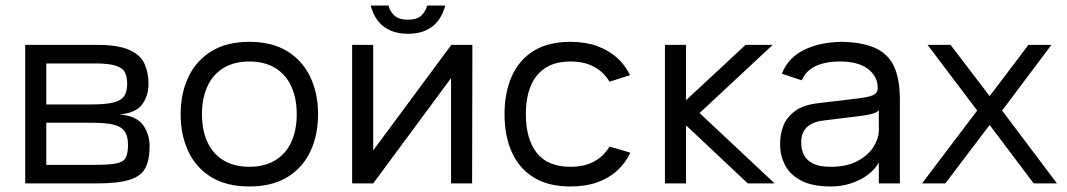

<svg xmlns="http://www.w3.org/2000/svg" viewBox="-20 -662 3851 693"><path d="M329 -500Q406 -500 446.5 -482Q487 -464 501.5 -432Q516 -400 516 -359Q516 -317 493.5 -285.5Q471 -254 411 -249Q472 -244 496 -211Q520 -178 520 -134Q520 -85 504.5 -55.5Q489 -26 447.5 -13Q406 0 329 0H71V-500ZM147 -67H319Q373 -67 399 -72Q425 -77 433.5 -92.5Q442 -108 442 -140Q442 -172 428.5 -189.5Q415 -207 386 -213Q357 -219 309 -219H147ZM147 -285H309Q363 -285 391 -292.5Q419 -300 429 -316.5Q439 -333 439 -360Q439 -383 431.5 -399.5Q424 -416 399 -424.5Q374 -433 324 -433H147Z M880 11Q798 11 743 -22.5Q688 -56 660 -115Q632 -174 632 -250Q632 -325 660 -384Q688 -443 743 -477Q798 -511 880 -511Q962 -511 1017 -477Q1072 -443 1100 -384Q1128 -325 1128 -250Q1128 -174 1100 -115Q1072 -56 1017 -22.5Q962 11 880 11ZM880 -60Q935 -60 973.5 -83.5Q1012 -107 1031.5 -149.5Q1051 -192 1051 -250Q1051 -307 1031.5 -350Q1012 -393 973.5 -416.5Q935 -440 880 -440Q825 -440 786.5 -416.5Q748 -393 728.5 -350Q709 -307 709 -250Q709 -192 728.5 -149.5Q748 -107 786.5 -83.5Q825 -60 880 -60Z M1251 -500H1327V-119L1609 -500H1685L1684 0H1608V-380L1327 0H1251ZM1452 -540Q1417 -540 1390 -551.5Q1363 -563 1345 -585.5Q1327 -608 1318 -642H1382Q1388 -620 1404 -605.5Q1420 -591 1452 -591Q1485 -591 1500.5 -605.5Q1516 -620 1522 -642H1587Q1578 -608 1560 -585.5Q1542 -563 1515 -551.5Q1488 -540 1452 -540Z M2180 -367Q2160 -401 2125 -420.5Q2090 -440 2039 -440Q1984 -440 1948.5 -417Q1913 -394 1895.5 -351.5Q1878 -309 1878 -250Q1878 -160 1917.5 -110Q1957 -60 2039 -60Q2090 -60 2125 -79.5Q2160 -99 2180 -133L2255 -111Q2238 -74 2208 -46.5Q2178 -19 2136 -4Q2094 11 2039 11Q1958 11 1905.5 -22Q1853 -55 1827 -113.5Q1801 -172 1801 -250Q1801 -327 1827 -386Q1853 -445 1905.5 -478Q1958 -511 2039 -511Q2093 -511 2134.5 -496Q2176 -481 2206 -454.5Q2236 -428 2254 -391Z M2380 0V-500H2456V-302H2458L2671 -500H2769L2505 -254L2776 0H2679L2458 -208H2456V0Z M2802 -396Q2814 -427 2836.5 -449.5Q2859 -472 2889.5 -485.5Q2920 -499 2954 -505Q2988 -511 3022 -511Q3098 -509 3143.5 -486.5Q3189 -464 3208.5 -418.5Q3228 -373 3228 -302V0H3152V-76Q3141 -54 3116 -34Q3091 -14 3055.5 -1.5Q3020 11 2979 11Q2911 11 2871 -10.5Q2831 -32 2813.5 -66Q2796 -100 2796 -137V-150Q2796 -177 2807 -207Q2818 -237 2848.5 -260.5Q2879 -284 2937 -290L3062 -305Q3110 -310 3129 -317.5Q3148 -325 3148 -345Q3148 -386 3113 -413Q3078 -440 3012 -440Q2978 -440 2950.5 -433Q2923 -426 2903.5 -411Q2884 -396 2874 -372ZM2872 -151V-143Q2872 -122 2881.5 -103Q2891 -84 2914 -72Q2937 -60 2978 -60Q3037 -60 3075.5 -81Q3114 -102 3132.5 -131.5Q3151 -161 3152 -188Q3152 -206 3152 -229Q3152 -252 3152 -264Q3144 -255 3123.5 -250Q3103 -245 3066 -241L2952 -227Q2911 -222 2891.5 -202Q2872 -182 2872 -151Z M3308 0 3507 -263 3328 -500H3411L3552 -315L3692 -500H3775L3597 -263L3795 0H3711L3552 -211L3392 0Z"/></svg>

Font: Nata Sans
Style: Regular
Weight: 400
Designer: Daniel Uzquiano Cruz
Version: Version 1.001